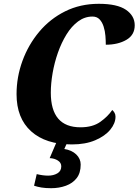

<svg xmlns="http://www.w3.org/2000/svg" viewBox="-20 -749 728 1009"><path d="M358 10Q220 10 143.5 -59Q67 -128 67 -254Q67 -344 98 -429Q129 -514 186 -582Q243 -650 322.5 -689.5Q402 -729 499 -729Q596 -729 642 -697.5Q688 -666 688 -616Q688 -565 644 -539.5Q600 -514 536 -514Q536 -535 534 -560.5Q532 -586 524.5 -609.5Q517 -633 503 -647.5Q489 -662 466 -662Q425 -662 390.5 -636.5Q356 -611 329.5 -568Q303 -525 284.5 -472.5Q266 -420 256.5 -365Q247 -310 247 -262Q247 -80 403 -80Q467 -80 507 -108.5Q547 -137 570 -171Q576 -166 581.5 -157Q587 -148 587 -136Q587 -101 559.5 -67.5Q532 -34 480.5 -12Q429 10 358 10ZM249 240Q219 240 198 236.5Q177 233 159 227L173 166Q206 174 233 174Q261 174 281.5 162Q302 150 302 125Q302 106 284 94.5Q266 83 241 82L280 -9H337L318 34Q357 40 380.5 62.5Q404 85 404 116Q404 160 383 187Q362 214 326.5 227Q291 240 249 240Z"/></svg>

Font: Noto Serif SemiCondensed ExtraBold
Style: Italic
Weight: 800
Width: 4
Italic angle: -12°
Designer: Monotype Design Team
Foundry: Monotype Imaging Inc.
Version: Version 2.014; ttfautohint (v1.8.4.7-5d5b)